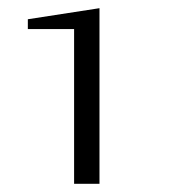

<svg xmlns="http://www.w3.org/2000/svg" viewBox="-20 -726 423 469"><path d="M161 -277V-655H48V-679L223 -706V-277Z"/></svg>

Font: Manuale Light
Style: Regular
Weight: 300
Designer: Eduardo Tunni / Pablo Cosgaya
Foundry: Eduardo Tunni / Pablo Cosgaya
Version: Version 1.002